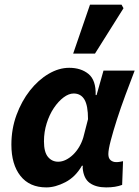

<svg xmlns="http://www.w3.org/2000/svg" viewBox="-20 -803 606 835"><path d="M181.6 12Q108.5 12 69 -37.9Q29.5 -87.8 29.5 -174Q29.5 -242.2 51.7 -302.8Q73.9 -363.3 110.2 -409.4Q146.6 -455.5 191.3 -481.8Q235.9 -508.1 280.9 -508.1Q332.2 -508.1 364.9 -481.3Q397.7 -454.4 396 -389.6H400L430.1 -496.1H565.7Q546.2 -445.2 525.6 -390Q505 -334.7 488.5 -283.2Q472 -231.6 461.6 -191.8Q451.2 -152 451.2 -132.9Q451.2 -114.7 461 -106.4Q470.8 -98 485.4 -98Q495.5 -98 502.2 -99.5Q508.8 -101 515.1 -102L511.2 1.1Q496.6 6.5 479.5 9.3Q462.4 12 441.5 12Q397.2 12 370.4 -7.2Q343.6 -26.4 339.5 -72.4Q339.5 -74 339.8 -76.7Q340 -79.4 340.2 -82.2H336.2Q308 -33.2 264.2 -10.6Q220.4 12 181.6 12ZM233.1 -99.7Q249.9 -99.7 266.6 -108Q283.2 -116.2 298.1 -130.6Q313 -145 324.5 -164.4Q335.9 -183.8 342.3 -205.3L362.8 -284.7Q362.8 -344.2 347.1 -370.3Q331.4 -396.4 300.4 -396.4Q279.3 -396.4 256.5 -379.4Q233.7 -362.3 214.2 -333.3Q194.7 -304.3 183 -266.7Q171.2 -229.2 171.2 -188.3Q171.2 -141.5 188.6 -120.6Q206 -99.7 233.1 -99.7ZM298.2 -569.9 371.4 -782.7H508.5L517.1 -767.2L393.1 -569.9Z"/></svg>

Font: Source Sans 3 VF
Style: Italic
Weight: 200
Italic angle: -11°
Designer: Paul D. Hunt
Foundry: Adobe Systems Incorporated
Version: Version 3.042;hotconv 1.0.118;makeotfexe 2.5.65603